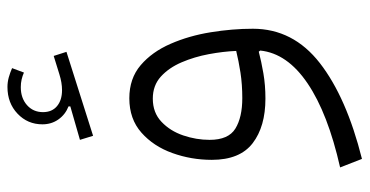

<svg xmlns="http://www.w3.org/2000/svg" viewBox="-254 -462 976 507"><g transform="rotate(-90 233.5 -208.0)"><path d="M307.6 -663.6 295.9 -632.3Q287.1 -636.2 277.6 -638.4Q268.1 -640.6 257.3 -640.6Q228.5 -640.6 210 -624.3Q191.4 -607.9 191.4 -582Q191.4 -558.1 207.3 -544.9Q223.1 -531.7 249.5 -531.7Q269 -531.7 291 -538.6L339.8 -553.7L350.6 -520L128.9 -449.7L118.2 -484.4L206.5 -509.8V-514.6Q185.1 -522.9 172.1 -541.3Q159.2 -559.6 159.2 -583.5Q159.2 -622.6 187.3 -649.2Q215.3 -675.8 257.8 -675.8Q270.5 -675.8 283 -672.4Q295.4 -668.9 307.6 -663.6ZM354 -8.3 351.1 -12.2Q325.2 -5.4 293.9 0Q262.7 5.4 227.1 5.4Q153.3 5.4 109.4 -28.3Q65.4 -62 65.4 -136.2Q65.4 -190.4 83.3 -240.2Q101.1 -290 137.2 -322Q173.3 -354 228 -354Q280.3 -354 315.4 -324Q350.6 -293.9 371.8 -245.1Q393.1 -196.3 402.3 -139.2Q411.6 -82 411.6 -27.8Q411.6 78.6 320.8 149.2Q230 219.7 67.9 260.3L45.4 202.6Q188 170.4 267.3 116.7Q346.7 63 354 -8.3ZM353 -71.8Q351.6 -106 344.5 -144Q337.4 -182.1 323 -215.8Q308.6 -249.5 285.2 -270.8Q261.7 -292 227.1 -292Q189.9 -292 165.8 -269Q141.6 -246.1 129.9 -211.7Q118.2 -177.2 118.2 -142.1Q118.2 -92.3 147.9 -74Q177.7 -55.7 228.5 -55.7Q264.2 -55.7 295.7 -60.5Q327.1 -65.4 353 -71.8Z"/></g></svg>

Font: Estedad-FD Light
Style: Regular
Weight: 300
Designer: Amin Abedi
Version: Version 7.3